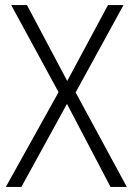

<svg xmlns="http://www.w3.org/2000/svg" viewBox="-20 -734 521 754"><path d="M478 0H414L243 -326L64 0H3L210 -372L24 -714H86L244 -416L404 -714H465L277 -371Z"/></svg>

Font: Noto Sans Gurmukhi SemiCondensed Light
Style: Regular
Weight: 300
Width: 4
Designer: Jelle Bosma - Monotype Design Team
Foundry: Monotype Imaging Inc.
Version: Version 2.004; ttfautohint (v1.8.4.7-5d5b)